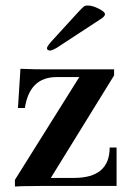

<svg xmlns="http://www.w3.org/2000/svg" viewBox="-20 -673 482 695"><path d="M34 2V-22L267 -394H185Q87 -394 70 -282H45L54 -424Q66 -424 84 -423Q101 -422 150 -422H393V-400L164 -29H248Q377 -29 377 -139H402V0H138L54 1Q48 2 34 2ZM162 -490Q150 -490 150 -499Q150 -505 167 -524L262 -628Q277 -644 283 -649Q287 -653 298 -653Q315 -653 337.5 -641.5Q360 -630 360 -622Q360 -615 349 -607L184 -499Q170 -491 162 -490Z"/></svg>

Font: UnnaMedium
Style: Regular
Weight: 500
Designer: Jorge de Buen Unna
Foundry: Omnibus-Type
Version: Version 2.008;hotconv 1.0.109;makeotfexe 2.5.65596